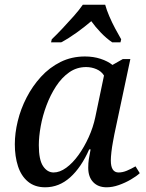

<svg xmlns="http://www.w3.org/2000/svg" viewBox="-20 -786 619 816"><path d="M172 10Q128 10 99 -14Q70 -38 56.5 -79.5Q43 -121 43 -173Q43 -220 55.5 -271.5Q68 -323 93 -371.5Q118 -420 154 -459.5Q190 -499 237 -522.5Q284 -546 341 -546Q377 -546 407.5 -536Q438 -526 458 -510L502 -535H534L466 -215Q464 -204 460 -183Q456 -162 453.5 -140Q451 -118 451 -104Q451 -53 484 -53Q501 -53 519 -60.5Q537 -68 556 -79L574 -50Q560 -37 536 -23Q512 -9 485 0.5Q458 10 433 10Q397 10 376 -12Q355 -34 355 -73Q355 -93 357.5 -109.5Q360 -126 365 -151H359Q325 -74 278 -32Q231 10 172 10ZM208 -53Q234 -53 261.5 -73Q289 -93 313.5 -127Q338 -161 357 -203Q376 -245 385 -288L422 -465Q411 -483 390 -492Q369 -501 346 -501Q306 -501 274 -478.5Q242 -456 218 -419Q194 -382 177.5 -338Q161 -294 153 -249.5Q145 -205 145 -169Q145 -107 163 -80Q181 -53 208 -53ZM200 -619Q220 -638 244.5 -664Q269 -690 293 -717Q317 -744 332 -766H427Q433 -744 444.5 -717Q456 -690 470 -664Q484 -638 495 -619L492 -606H457Q432 -623 408.5 -647.5Q385 -672 368 -696Q340 -672 306 -647.5Q272 -623 240 -606H197Z"/></svg>

Font: NotoSerif-Italic
Style: Regular
Weight: 400
Italic angle: -12°
Designer: Monotype Design Team
Foundry: Monotype Imaging Inc.
Version: Version 2.007; ttfautohint (v1.8) -l 8 -r 50 -G 200 -x 14 -D